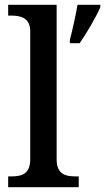

<svg xmlns="http://www.w3.org/2000/svg" viewBox="-20 -780 438 800"><path d="M14 0H308V-45H295C251 -45 216 -55 216 -117V-760H14V-715H27C66 -715 106 -706 106 -649V-117C106 -55 71 -45 27 -45H14ZM271 -613V-600H312C341 -642 380 -708 398 -750V-760H303C295 -713 282 -656 271 -613Z"/></svg>

Font: Noto Serif Malayalam Medium
Style: Regular
Weight: 500
Designer: Indian type Foundry, Jelle Bosma, Monotype Design Team
Foundry: Monotype Imaging Inc.
Version: Version 2.104